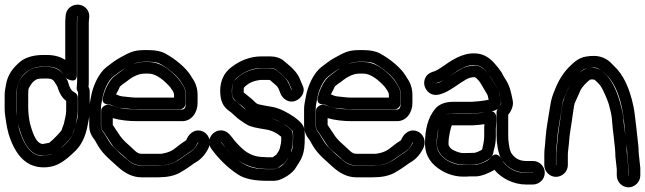

<svg xmlns="http://www.w3.org/2000/svg" viewBox="-21 -734 2768 824"><path d="M162 -448H182C217 -448 239 -436 255 -410L263 -398C263 -398 309 -369 309 -412V-632C309 -639 309 -647 310 -654L311 -665H312L311 -654C310 -647 310 -639 310 -632V-382L308 -357C307 -350 311 -343 314 -339V-338V-259C314 -244 313 -232 311 -225C300 -185 293 -149 268 -124C233 -89 207 -73 198 -71C164 -64 154 -61 129 -73C107 -84 86 -109 69 -156C62 -174 59 -185 56 -208C54 -225 49 -249 49 -267V-326C49 -389 87 -448 162 -448ZM360 -379V-381V-632C360 -638 360 -644 361 -650L362 -661C363 -674 359 -687 350 -697C321 -730 265 -712 261 -669L260 -658C259 -649 259 -641 259 -632V-477C237 -491 211 -498 182 -498H162C129 -498 92 -490 68 -471C33 -443 11 -410 5 -372C2 -353 -1 -345 -1 -326V-267C-1 -256 0 -244 2 -232C7 -196 12 -167 23 -138C42 -87 69 -48 107 -29C136 -15 173 -11 210 -22C237 -30 267 -51 304 -88C330 -114 346 -150 354 -191C357 -210 364 -233 364 -259V-338C364 -346 364 -351 359 -361ZM170 -66 195 -71C213 -74 221 -80 230 -89C253 -112 283 -134 292 -163C299 -185 302 -186 305 -204C307 -218 313 -240 313 -259V-315C313 -325 306 -335 298 -338C289 -342 279 -352 272 -379C269 -390 268 -389 257 -407C241 -434 213 -447 182 -447H162C138 -447 115 -441 99 -429C69 -406 50 -378 50 -326V-270C50 -247 54 -209 60 -189C75 -138 100 -66 164 -66H166ZM163 -116C130 -117 115 -180 108 -203C104 -217 100 -254 100 -270V-326C100 -342 101 -352 102 -354C109 -368 116 -380 129 -389C134 -393 141 -397 162 -397H182C200 -397 208 -391 214 -381C219 -372 223 -367 225 -363C232 -339 243 -316 263 -301V-259C263 -239 257 -225 255 -211C253 -199 249 -194 244 -177C241 -169 205 -132 190 -121H189Z M413 -258V-194C413 -177 421 -172 427 -163C444 -139 459 -108 480 -90C494 -78 509 -66 521 -54C539 -36 561 -24 586 -24H673H677C701 -27 720 -33 735 -42C761 -58 775 -70 800 -86C812 -94 820 -105 826 -119C827 -122 829 -123 830 -124V-123C830 -123 830 -122 829 -121C822 -106 811 -91 795 -81C754 -56 730 -23 657 -23H586C562 -23 542 -32 522 -52L520 -53C481 -86 457 -111 449 -124C441 -136 431 -156 422 -167C415 -176 412 -184 412 -194V-267C412 -285 416 -295 418 -309C423 -342 442 -389 467 -407C488 -422 497 -431 519 -443C545 -458 565 -465 571 -466C583 -468 592 -469 598 -469H617C640 -469 655 -466 664 -461C701 -442 744 -404 755 -384C765 -366 777 -355 777 -326V-294C777 -281 775 -264 761 -264H569C562 -264 556 -265 550 -265C516 -265 487 -270 461 -280C461 -280 447 -285 446 -285C428 -285 413 -273 413 -258ZM569 -214H761C802 -214 828 -252 827 -295V-326C827 -352 820 -376 806 -396C803 -400 801 -404 798 -409C778 -442 732 -481 687 -505C668 -515 644 -519 617 -519H598C553 -519 535 -509 495 -487C471 -474 459 -463 437 -447C403 -421 377 -365 369 -316C367 -301 362 -286 362 -267V-194C362 -172 370 -152 384 -135C386 -133 389 -128 393 -120C417 -77 435 -63 487 -16C515 9 548 27 586 27H657C695 27 727 21 753 6C770 -4 786 -14 798 -23C809 -31 816 -36 820 -38C845 -52 864 -77 875 -101C888 -132 871 -161 849 -170C819 -183 793 -164 781 -139C778 -133 781 -134 772 -128C762 -122 755 -117 749 -112C724 -93 715 -81 671 -74H586C577 -74 568 -77 556 -89C531 -114 506 -130 487 -162C479 -175 470 -186 463 -198V-227C495 -218 530 -214 569 -214ZM445 -286C449 -286 454 -285 461 -281C474 -275 488 -271 503 -270C526 -268 545 -265 569 -265H751C766 -265 776 -279 776 -290V-326C776 -339 773 -353 766 -364C756 -380 751 -389 738 -403C699 -444 660 -468 617 -468H598C561 -468 525 -451 490 -422C487 -420 481 -415 473 -409C447 -391 428 -347 421 -317C420 -314 412 -286 445 -286ZM477 -329C481 -338 488 -348 492 -359C495 -367 517 -380 522 -384C551 -408 577 -418 598 -418H617C639 -418 668 -404 702 -368C708 -362 711 -358 712 -356C716 -349 726 -340 726 -326V-315H569C546 -315 529 -318 507 -320C494 -321 487 -325 477 -329Z M950 -96C956 -90 962 -84 971 -74C964 -81 957 -88 950 -96ZM1037 -260C1023 -271 1006 -288 995 -296C976 -309 974 -320 974 -345C974 -373 983 -391 1001 -405C1033 -430 1067 -442 1101 -442H1138C1155 -442 1162 -436 1164 -435C1172 -428 1179 -422 1185 -417C1204 -401 1216 -387 1220 -376L1231 -349C1231 -348 1231 -348 1230 -348L1228 -352C1218 -378 1211 -394 1191 -411C1181 -419 1174 -426 1170 -429C1157 -441 1142 -441 1128 -441H1098H1096C1052 -437 1014 -420 987 -390C977 -379 975 -361 975 -346C975 -333 973 -322 983 -309C995 -292 1010 -288 1027 -271C1032 -266 1033 -263 1037 -260ZM1070 -240C1073 -239 1076 -239 1079 -238C1075 -239 1072 -239 1070 -240ZM1181 -211C1168 -217 1154 -223 1140 -226C1152 -224 1166 -219 1181 -211ZM947 -100C941 -107 933 -116 928 -123C927 -124 927 -124 927 -125C928 -125 929 -124 931 -121C937 -113 943 -106 947 -100ZM1000 -48C1037 -20 1077 -9 1126 -9H1154C1172 -9 1174 -16 1183 -22C1192 -28 1200 -33 1206 -42C1218 -60 1225 -67 1228 -80C1233 -101 1236 -118 1236 -134C1236 -154 1237 -168 1228 -177C1219 -186 1207 -195 1196 -202C1201 -199 1208 -195 1213 -191C1229 -179 1235 -171 1236 -169C1237 -158 1237 -152 1237 -145C1237 -113 1234 -93 1231 -86C1227 -77 1219 -58 1204 -38C1193 -24 1171 -8 1154 -8H1126C1058 -8 1032 -23 1000 -48ZM1112 -60C1077 -60 1047 -71 1020 -95C1009 -105 993 -121 986 -130C973 -146 960 -170 934 -174C892 -180 859 -131 887 -94C918 -52 955 -15 999 14C1030 35 1075 42 1126 42H1154C1169 42 1183 37 1198 29C1214 21 1230 9 1243 -6C1244 -7 1244 -8 1245 -9C1276 -56 1287 -71 1287 -145C1287 -154 1287 -163 1286 -174C1284 -199 1265 -214 1243 -231C1217 -249 1181 -269 1149 -275C1124 -279 1104 -283 1090 -286C1077 -289 1072 -298 1062 -307C1047 -320 1037 -327 1025 -337V-346C1025 -352 1025 -356 1026 -358C1043 -376 1065 -388 1099 -391H1128C1133 -391 1136 -391 1138 -390C1142 -386 1150 -380 1159 -372C1175 -359 1175 -352 1182 -334C1190 -313 1217 -287 1251 -303C1269 -311 1291 -336 1279 -364L1266 -395C1257 -417 1240 -437 1217 -456C1212 -460 1205 -466 1197 -473C1183 -485 1161 -492 1139 -492H1101C1055 -492 1011 -476 971 -445C940 -421 924 -386 924 -345C924 -300 936 -276 966 -255C970 -253 978 -245 989 -235C1002 -223 1019 -211 1039 -199C1056 -189 1080 -185 1116 -179C1145 -175 1168 -163 1186 -147V-134C1186 -125 1184 -112 1179 -94C1178 -91 1174 -83 1165 -70C1164 -69 1153 -62 1149 -59H1126C1121 -59 1117 -60 1112 -60Z M1335 -258V-194C1335 -177 1343 -172 1349 -163C1366 -139 1381 -108 1402 -90C1416 -78 1431 -66 1443 -54C1461 -36 1483 -24 1508 -24H1595H1599C1623 -27 1642 -33 1657 -42C1683 -58 1697 -70 1722 -86C1734 -94 1742 -105 1748 -119C1749 -122 1751 -123 1752 -124V-123C1752 -123 1752 -122 1751 -121C1744 -106 1733 -91 1717 -81C1676 -56 1652 -23 1579 -23H1508C1484 -23 1464 -32 1444 -52L1442 -53C1403 -86 1379 -111 1371 -124C1363 -136 1353 -156 1344 -167C1337 -176 1334 -184 1334 -194V-267C1334 -285 1338 -295 1340 -309C1345 -342 1364 -389 1389 -407C1410 -422 1419 -431 1441 -443C1467 -458 1487 -465 1493 -466C1505 -468 1514 -469 1520 -469H1539C1562 -469 1577 -466 1586 -461C1623 -442 1666 -404 1677 -384C1687 -366 1699 -355 1699 -326V-294C1699 -281 1697 -264 1683 -264H1491C1484 -264 1478 -265 1472 -265C1438 -265 1409 -270 1383 -280C1383 -280 1369 -285 1368 -285C1350 -285 1335 -273 1335 -258ZM1491 -214H1683C1724 -214 1750 -252 1749 -295V-326C1749 -352 1742 -376 1728 -396C1725 -400 1723 -404 1720 -409C1700 -442 1654 -481 1609 -505C1590 -515 1566 -519 1539 -519H1520C1475 -519 1457 -509 1417 -487C1393 -474 1381 -463 1359 -447C1325 -421 1299 -365 1291 -316C1289 -301 1284 -286 1284 -267V-194C1284 -172 1292 -152 1306 -135C1308 -133 1311 -128 1315 -120C1339 -77 1357 -63 1409 -16C1437 9 1470 27 1508 27H1579C1617 27 1649 21 1675 6C1692 -4 1708 -14 1720 -23C1731 -31 1738 -36 1742 -38C1767 -52 1786 -77 1797 -101C1810 -132 1793 -161 1771 -170C1741 -183 1715 -164 1703 -139C1700 -133 1703 -134 1694 -128C1684 -122 1677 -117 1671 -112C1646 -93 1637 -81 1593 -74H1508C1499 -74 1490 -77 1478 -89C1453 -114 1428 -130 1409 -162C1401 -175 1392 -186 1385 -198V-227C1417 -218 1452 -214 1491 -214ZM1367 -286C1371 -286 1376 -285 1383 -281C1396 -275 1410 -271 1425 -270C1448 -268 1467 -265 1491 -265H1673C1688 -265 1698 -279 1698 -290V-326C1698 -339 1695 -353 1688 -364C1678 -380 1673 -389 1660 -403C1621 -444 1582 -468 1539 -468H1520C1483 -468 1447 -451 1412 -422C1409 -420 1403 -415 1395 -409C1369 -391 1350 -347 1343 -317C1342 -314 1334 -286 1367 -286ZM1399 -329C1403 -338 1410 -348 1414 -359C1417 -367 1439 -380 1444 -384C1473 -408 1499 -418 1520 -418H1539C1561 -418 1590 -404 1624 -368C1630 -362 1633 -358 1634 -356C1638 -349 1648 -340 1648 -326V-315H1491C1468 -315 1451 -318 1429 -320C1416 -321 1409 -325 1399 -329Z M2107 -181 2109 -215V-216V-231C2109 -241 2103 -259 2081 -256C2060 -253 2060 -250 2029 -248L2004 -246H1940C1923 -246 1915 -247 1906 -245C1869 -238 1862 -195 1857 -158C1856 -146 1854 -136 1854 -124V-110C1854 -108 1855 -106 1855 -104C1861 -80 1876 -61 1897 -48C1920 -34 1947 -27 1968 -27L2014 -28C2030 -28 2047 -34 2063 -43C2075 -50 2092 -56 2096 -78C2096 -80 2098 -88 2101 -100C2105 -115 2107 -131 2107 -148ZM2057 -183V-182V-148C2057 -127 2051 -107 2048 -92C2041 -87 2021 -78 2014 -78L1968 -77C1958 -77 1943 -80 1922 -91C1912 -97 1907 -104 1904 -113V-124C1904 -146 1914 -189 1918 -196H1940H2005H2007L2033 -198C2043 -199 2050 -200 2058 -201ZM2073 -418C2061 -433 2043 -453 2019 -453C1998 -453 1974 -448 1956 -437C1932 -422 1932 -423 1899 -401C1880 -388 1866 -380 1858 -378C1853 -377 1850 -377 1849 -377C1851 -378 1853 -378 1856 -379C1874 -384 1892 -395 1917 -413C1952 -438 1990 -462 2029 -453C2043 -450 2057 -440 2073 -418ZM2267 7V8C2267 9 2266 8 2265 8H2238C2206 8 2180 -1 2158 -19C2141 -33 2140 -37 2135 -45C2159 -11 2197 7 2239 7ZM2128 -56C2127 -58 2109 -87 2087 -59C2082 -53 2072 -44 2055 -37C2037 -29 2024 -27 2021 -27H1994C1986 -27 1977 -26 1966 -26C1916 -26 1853 -61 1853 -117C1853 -163 1863 -205 1885 -233C1891 -241 1901 -247 1923 -247H2004H2006L2043 -250C2074 -253 2129 -254 2129 -295C2129 -305 2126 -312 2124 -324C2122 -338 2116 -352 2107 -365C2095 -383 2089 -397 2077 -413C2091 -396 2093 -387 2103 -372C2117 -351 2124 -334 2125 -320C2126 -314 2133 -292 2128 -283C2120 -269 2110 -267 2110 -251V-153C2110 -123 2116 -80 2128 -56ZM2101 -5C2131 31 2182 58 2238 58H2265C2293 58 2317 36 2317 7C2317 -20 2294 -43 2267 -43H2239C2211 -43 2192 -52 2176 -73C2164 -88 2160 -132 2160 -153V-241C2172 -256 2185 -280 2179 -305C2171 -342 2168 -365 2145 -399C2143 -403 2139 -408 2136 -415C2131 -426 2123 -435 2114 -447C2093 -474 2070 -495 2040 -502C1981 -515 1929 -484 1887 -454C1864 -438 1848 -429 1843 -428C1828 -424 1813 -417 1805 -401C1790 -372 1807 -343 1827 -332C1843 -324 1859 -326 1873 -331C1889 -336 1906 -345 1927 -359C1961 -382 1956 -379 1981 -394C1992 -400 2004 -403 2017 -403C2040 -388 2050 -360 2065 -337C2074 -323 2073 -320 2076 -306C2069 -304 2055 -302 2039 -300L2003 -297H1923C1892 -297 1863 -288 1845 -265C1815 -227 1803 -178 1803 -117C1803 -61 1835 -26 1871 -4C1901 15 1936 24 1966 24C1977 24 1984 24 1995 23H2021C2045 23 2081 7 2101 -5Z M2366 -25H2365V-71C2365 -94 2368 -100 2370 -135C2373 -180 2385 -231 2390 -272C2393 -291 2395 -303 2397 -307C2406 -326 2414 -348 2424 -366C2405 -325 2395 -310 2388 -256C2382 -206 2373 -165 2370 -114C2369 -95 2366 -87 2366 -71ZM2499 -441C2485 -437 2473 -428 2462 -417C2482 -437 2483 -437 2499 -441ZM2663 -153C2658 -186 2655 -208 2655 -214C2655 -224 2654 -234 2652 -244C2638 -313 2616 -382 2572 -421C2563 -429 2559 -435 2546 -439C2537 -442 2527 -443 2517 -443C2514 -443 2511 -442 2508 -442C2515 -443 2521 -444 2529 -444C2551 -444 2567 -426 2580 -414C2610 -386 2634 -339 2648 -271C2656 -233 2659 -195 2663 -153ZM2667 -118C2669 -101 2671 -91 2671 -68V-65L2677 -9V19L2676 20V19V-9V-12L2670 -67C2668 -83 2669 -99 2667 -118ZM2676 70C2703 70 2727 47 2727 19V-10V-13L2721 -69C2719 -86 2720 -100 2718 -113C2715 -135 2712 -174 2709 -194C2705 -224 2703 -253 2697 -280C2681 -355 2655 -413 2614 -451L2599 -466C2581 -484 2554 -494 2529 -494C2477 -494 2457 -481 2428 -453C2400 -427 2378 -393 2362 -353C2352 -328 2345 -313 2340 -278C2334 -236 2323 -184 2320 -138C2318 -99 2315 -98 2315 -71V-25C2315 2 2338 25 2365 25C2392 25 2416 2 2416 -25V-71C2416 -84 2419 -96 2420 -112C2423 -162 2432 -200 2438 -249C2441 -272 2444 -287 2445 -290C2454 -309 2460 -324 2470 -346C2477 -362 2501 -385 2511 -392C2511 -392 2513 -393 2517 -393C2522 -393 2525 -393 2530 -392C2539 -385 2550 -374 2558 -363C2566 -352 2588 -301 2592 -286C2598 -262 2605 -240 2606 -213C2607 -186 2620 -103 2620 -66V-63L2626 -8V19C2626 47 2649 70 2676 70Z"/></svg>

Font: AppleStorm
Style: CBo
Weight: 400
Foundry: Cannot Into Space Fonts
Version: Version 1.01